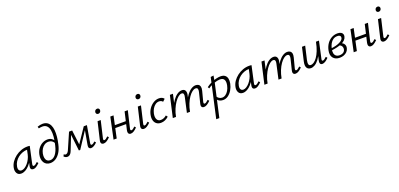

<svg xmlns="http://www.w3.org/2000/svg" viewBox="23 -1952 7240 3483"><g transform="rotate(-20 3643.0 -211.0)"><path d="M124 6Q67 6 42.5 -37Q18 -80 30 -140Q41 -198 75.5 -248Q110 -298 160.5 -336.5Q211 -375 270.5 -396.5Q330 -418 393 -418Q408 -418 419 -417Q430 -416 439 -414L368 -90Q359 -48 385 -48Q401 -48 419 -61Q437 -74 459 -95L480 -68Q445 -33 416 -14Q387 5 359 5Q340 5 326.5 -3Q313 -11 309 -28.5Q305 -46 311 -73L349 -243L386 -277Q374 -221 347 -170Q320 -119 283.5 -79Q247 -39 206 -16.5Q165 6 124 6ZM149 -47Q179 -47 211 -67.5Q243 -88 271.5 -121.5Q300 -155 320.5 -196Q341 -237 350 -278L374 -389L407 -362Q400 -364 391 -364.5Q382 -365 373 -365Q324 -365 278 -348Q232 -331 194 -301.5Q156 -272 129.5 -231Q103 -190 94 -140Q86 -94 102 -70.5Q118 -47 149 -47Z M686 8Q646 8 616 -8Q586 -24 567.5 -53.5Q549 -83 544 -122Q539 -161 549 -208Q563 -273 598 -319Q633 -365 680.5 -389.5Q728 -414 777 -414Q825 -414 857.5 -392Q890 -370 908 -335L887 -307Q869 -337 843.5 -353Q818 -369 782 -369Q739 -369 704.5 -347Q670 -325 647 -287.5Q624 -250 614 -202Q605 -153 612.5 -117Q620 -81 643 -61.5Q666 -42 700 -42Q760 -42 805.5 -100Q851 -158 875 -263Q896 -348 902.5 -421Q909 -494 898.5 -549Q888 -604 857 -634.5Q826 -665 773 -665Q755 -665 737 -662.5Q719 -660 702 -656L692 -691Q718 -701 744 -706Q770 -711 793 -711Q845 -711 880 -688.5Q915 -666 935 -625Q955 -584 960.5 -527.5Q966 -471 959.5 -403Q953 -335 935 -260Q916 -174 878.5 -114Q841 -54 791.5 -23Q742 8 686 8Z M1471 5Q1448 5 1435 -13Q1422 -31 1429 -68L1484 -381L1512 -393L1274 -31H1248L1208 -376L1225 -413H1257L1295 -104H1273L1481 -413H1542L1486 -89Q1482 -70 1486 -59.5Q1490 -49 1503 -49Q1518 -49 1534.5 -60.5Q1551 -72 1568 -88L1590 -61Q1561 -31 1530.5 -13Q1500 5 1471 5ZM1015 7Q995 7 978 -1.5Q961 -10 948 -24L966 -60Q973 -53 982 -48.5Q991 -44 999 -44Q1014 -44 1030 -56.5Q1046 -69 1058 -94L1197 -413H1238L1104 -73Q1093 -45 1079.5 -27.5Q1066 -10 1049.5 -1.5Q1033 7 1015 7Z M1716 5Q1697 5 1683.5 -3.5Q1670 -12 1665.5 -29.5Q1661 -47 1668 -74L1748 -414H1809L1733 -89Q1729 -71 1731.5 -60Q1734 -49 1749 -49Q1764 -49 1780.5 -61.5Q1797 -74 1820 -95L1842 -69Q1808 -34 1776.5 -14.5Q1745 5 1716 5ZM1808 -535Q1793 -535 1782.5 -542Q1772 -549 1767.5 -561Q1763 -573 1766 -587Q1769 -606 1783 -618Q1797 -630 1817 -630Q1832 -630 1842 -623Q1852 -616 1856.5 -604Q1861 -592 1858 -577Q1855 -559 1841 -547Q1827 -535 1808 -535Z M2239 5Q2221 5 2208 -3.5Q2195 -12 2190.5 -31.5Q2186 -51 2193 -82L2270 -414H2332L2255 -89Q2251 -71 2254 -60Q2257 -49 2271 -49Q2286 -49 2303 -61.5Q2320 -74 2342 -95L2364 -69Q2331 -34 2299.5 -14.5Q2268 5 2239 5ZM1906 0 1994 -414H2056L1967 0ZM1974 -187 1984 -239H2264L2253 -187Z M2493 5Q2474 5 2460.5 -3.5Q2447 -12 2442.5 -29.5Q2438 -47 2445 -74L2525 -414H2586L2510 -89Q2506 -71 2508.5 -60Q2511 -49 2526 -49Q2541 -49 2557.5 -61.5Q2574 -74 2597 -95L2619 -69Q2585 -34 2553.5 -14.5Q2522 5 2493 5ZM2585 -535Q2570 -535 2559.5 -542Q2549 -549 2544.5 -561Q2540 -573 2543 -587Q2546 -606 2560 -618Q2574 -630 2594 -630Q2609 -630 2619 -623Q2629 -616 2633.5 -604Q2638 -592 2635 -577Q2632 -559 2618 -547Q2604 -535 2585 -535Z M2822 8Q2772 8 2738 -17Q2704 -42 2691.5 -87.5Q2679 -133 2691 -192Q2704 -257 2740 -309Q2776 -361 2827 -392Q2878 -423 2935 -423Q2966 -423 2990.5 -412.5Q3015 -402 3031 -380L2986 -338Q2974 -354 2957 -362Q2940 -370 2917 -370Q2879 -370 2846 -346.5Q2813 -323 2789.5 -283.5Q2766 -244 2756 -197Q2741 -126 2763 -84Q2785 -42 2836 -42Q2867 -42 2896 -54.5Q2925 -67 2947 -88L2972 -56Q2942 -27 2903 -9.5Q2864 8 2822 8Z M3653 5Q3634 5 3621 -3Q3608 -11 3604 -28.5Q3600 -46 3606 -72L3658 -284Q3667 -319 3659.5 -342Q3652 -365 3620 -365Q3590 -365 3555 -338.5Q3520 -312 3486 -263.5Q3452 -215 3424.5 -148Q3397 -81 3382 0H3338Q3361 -101 3395 -179Q3429 -257 3470 -310.5Q3511 -364 3555 -391.5Q3599 -419 3641 -419Q3672 -419 3694.5 -405Q3717 -391 3724.5 -361.5Q3732 -332 3720 -284L3669 -89Q3665 -71 3668 -60Q3671 -49 3685 -49Q3700 -49 3717 -61.5Q3734 -74 3757 -95L3779 -69Q3745 -34 3713.5 -14.5Q3682 5 3653 5ZM3050 0 3144 -414H3203L3111 0ZM3072 0Q3092 -90 3124.5 -166.5Q3157 -243 3197.5 -300Q3238 -357 3283.5 -388Q3329 -419 3376 -419Q3423 -419 3440.5 -383.5Q3458 -348 3443 -289L3373 0H3322L3386 -287Q3395 -322 3387 -343.5Q3379 -365 3349 -365Q3320 -365 3285 -337Q3250 -309 3216 -259Q3182 -209 3154 -143Q3126 -77 3112 0Z M3783 289 3951 -466 4008 -473 3986 -349 3843 289ZM4022 5Q3989 5 3962.5 -6.5Q3936 -18 3918 -37.5Q3900 -57 3892 -80L3917 -108Q3934 -79 3960 -60.5Q3986 -42 4020 -42Q4056 -42 4087.5 -64Q4119 -86 4143 -126Q4167 -166 4178 -218Q4193 -289 4172 -328Q4151 -367 4091 -367Q4069 -367 4040 -361Q4011 -355 3979 -344Q3947 -333 3915 -317Q3883 -301 3855 -280L3838 -310Q3883 -345 3934 -368.5Q3985 -392 4034 -404Q4083 -416 4120 -416Q4174 -416 4204.5 -392.5Q4235 -369 4244 -327.5Q4253 -286 4243 -233Q4230 -169 4198 -114.5Q4166 -60 4121 -27.5Q4076 5 4022 5Z M4405 6Q4348 6 4323.5 -37Q4299 -80 4311 -140Q4322 -198 4356.5 -248Q4391 -298 4441.5 -336.5Q4492 -375 4551.5 -396.5Q4611 -418 4674 -418Q4689 -418 4700 -417Q4711 -416 4720 -414L4649 -90Q4640 -48 4666 -48Q4682 -48 4700 -61Q4718 -74 4740 -95L4761 -68Q4726 -33 4697 -14Q4668 5 4640 5Q4621 5 4607.5 -3Q4594 -11 4590 -28.5Q4586 -46 4592 -73L4630 -243L4667 -277Q4655 -221 4628 -170Q4601 -119 4564.5 -79Q4528 -39 4487 -16.5Q4446 6 4405 6ZM4430 -47Q4460 -47 4492 -67.5Q4524 -88 4552.5 -121.5Q4581 -155 4601.5 -196Q4622 -237 4631 -278L4655 -389L4688 -362Q4681 -364 4672 -364.5Q4663 -365 4654 -365Q4605 -365 4559 -348Q4513 -331 4475 -301.5Q4437 -272 4410.5 -231Q4384 -190 4375 -140Q4367 -94 4383 -70.5Q4399 -47 4430 -47Z M5421 5Q5402 5 5389 -3Q5376 -11 5372 -28.5Q5368 -46 5374 -72L5426 -284Q5435 -319 5427.5 -342Q5420 -365 5388 -365Q5358 -365 5323 -338.5Q5288 -312 5254 -263.5Q5220 -215 5192.5 -148Q5165 -81 5150 0H5106Q5129 -101 5163 -179Q5197 -257 5238 -310.5Q5279 -364 5323 -391.5Q5367 -419 5409 -419Q5440 -419 5462.5 -405Q5485 -391 5492.5 -361.5Q5500 -332 5488 -284L5437 -89Q5433 -71 5436 -60Q5439 -49 5453 -49Q5468 -49 5485 -61.5Q5502 -74 5525 -95L5547 -69Q5513 -34 5481.5 -14.5Q5450 5 5421 5ZM4818 0 4912 -414H4971L4879 0ZM4840 0Q4860 -90 4892.5 -166.5Q4925 -243 4965.5 -300Q5006 -357 5051.5 -388Q5097 -419 5144 -419Q5191 -419 5208.5 -383.5Q5226 -348 5211 -289L5141 0H5090L5154 -287Q5163 -322 5155 -343.5Q5147 -365 5117 -365Q5088 -365 5053 -337Q5018 -309 4984 -259Q4950 -209 4922 -143Q4894 -77 4880 0Z M5716 6Q5694 6 5675 -2Q5656 -10 5643 -28Q5630 -46 5627 -76.5Q5624 -107 5634 -152L5694 -414H5756L5697 -159Q5685 -106 5693 -77Q5701 -48 5735 -48Q5761 -48 5793 -69Q5825 -90 5857 -134Q5889 -178 5917 -247.5Q5945 -317 5964 -414H6001Q5977 -302 5944 -222Q5911 -142 5872.5 -91.5Q5834 -41 5794 -17.5Q5754 6 5716 6ZM5936 5Q5919 5 5907.5 -3.5Q5896 -12 5892.5 -29.5Q5889 -47 5894 -72L5971 -414H6022L5951 -89Q5946 -69 5949 -59Q5952 -49 5966 -49Q5981 -49 5998 -61.5Q6015 -74 6038 -95L6060 -69Q6027 -33 5995.5 -14Q5964 5 5936 5Z M6273 8Q6190 8 6147 -45Q6104 -98 6125 -192Q6140 -261 6176 -312.5Q6212 -364 6264.5 -393.5Q6317 -423 6380 -423Q6424 -423 6448.5 -408Q6473 -393 6480.5 -370.5Q6488 -348 6481 -323Q6473 -289 6447.5 -263Q6422 -237 6382 -218.5Q6342 -200 6291 -187.5Q6240 -175 6182 -168L6179 -204Q6284 -216 6348.5 -247.5Q6413 -279 6423 -319Q6425 -329 6423 -342.5Q6421 -356 6407 -366.5Q6393 -377 6361 -377Q6315 -377 6281 -354Q6247 -331 6224 -290.5Q6201 -250 6190 -197Q6179 -148 6186 -112Q6193 -76 6218.5 -56Q6244 -36 6287 -36Q6308 -36 6330.5 -42.5Q6353 -49 6370 -65Q6387 -81 6393 -108Q6398 -132 6391.5 -153.5Q6385 -175 6368.5 -190Q6352 -205 6326 -209L6370 -238Q6385 -234 6402 -224.5Q6419 -215 6432 -200Q6445 -185 6451 -164Q6457 -143 6451 -115Q6442 -75 6416 -47.5Q6390 -20 6352.5 -6Q6315 8 6273 8Z M6875 5Q6857 5 6844 -3.5Q6831 -12 6826.5 -31.5Q6822 -51 6829 -82L6906 -414H6968L6891 -89Q6887 -71 6890 -60Q6893 -49 6907 -49Q6922 -49 6939 -61.5Q6956 -74 6978 -95L7000 -69Q6967 -34 6935.5 -14.5Q6904 5 6875 5ZM6542 0 6630 -414H6692L6603 0ZM6610 -187 6620 -239H6900L6889 -187Z M7129 5Q7110 5 7096.5 -3.5Q7083 -12 7078.5 -29.5Q7074 -47 7081 -74L7161 -414H7222L7146 -89Q7142 -71 7144.5 -60Q7147 -49 7162 -49Q7177 -49 7193.5 -61.5Q7210 -74 7233 -95L7255 -69Q7221 -34 7189.5 -14.5Q7158 5 7129 5ZM7221 -535Q7206 -535 7195.5 -542Q7185 -549 7180.5 -561Q7176 -573 7179 -587Q7182 -606 7196 -618Q7210 -630 7230 -630Q7245 -630 7255 -623Q7265 -616 7269.5 -604Q7274 -592 7271 -577Q7268 -559 7254 -547Q7240 -535 7221 -535Z"/></g></svg>

Font: Ysabeau
Style: Italic
Weight: 400
Italic angle: -12°
Designer: Christian Thalmann (Catharsis Fonts)
Version: Version 2.000;gftools[0.9.27.dev2+g8671c4b]